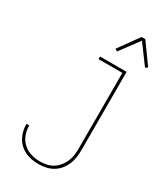

<svg xmlns="http://www.w3.org/2000/svg" viewBox="-235 -1052 985 1151"><g transform="rotate(30 257.5 -476.5)"><path d="M234 8Q210 8 187 4Q164 0 142.5 -10Q121 -20 103.5 -36Q86 -52 74.5 -72.5Q63 -93 57.5 -116Q52 -139 52 -163V-165H71V-163Q71 -131 82.5 -101Q94 -71 117.5 -49.5Q141 -28 171.5 -19Q202 -10 234 -10Q257 -10 280.5 -15Q304 -20 323.5 -32.5Q343 -45 358 -63.5Q373 -82 382 -103.5Q391 -125 394 -148.5Q397 -172 397 -195V-717H232V-735H416V-195Q416 -169 412.5 -143.5Q409 -118 399 -94Q389 -70 372 -49.5Q355 -29 333 -16Q311 -3 285.5 2.5Q260 8 234 8ZM305 -812 289 -822 389 -961H415L515 -822L499 -812L402 -943Z"/></g></svg>

Font: Iosevka Thin
Style: Regular
Weight: 100
Monospace: yes
Designer: Belleve Invis
Foundry: Belleve Invis
Version: Version 32.5.0; ttfautohint (v1.8.4)